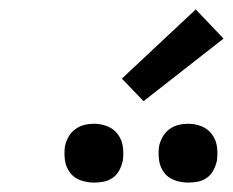

<svg xmlns="http://www.w3.org/2000/svg" viewBox="-20 -996 495 408"><path d="M380 -608Q365 -608 351 -613Q337 -618 328.5 -629.5Q320 -641 318 -655.5Q316 -670 318 -685Q320 -695 325.5 -705Q331 -715 340 -721.5Q349 -728 359 -730.5Q369 -733 380 -733Q395 -733 408.5 -727.5Q422 -722 430.5 -710.5Q439 -699 441 -684.5Q443 -670 441 -655Q439 -645 434 -635Q429 -625 420 -618.5Q411 -612 400.5 -610Q390 -608 380 -608ZM180 -608Q165 -608 151 -613Q137 -618 128.5 -629.5Q120 -641 118 -655.5Q116 -670 118 -685Q120 -695 125.5 -705Q131 -715 140 -721.5Q149 -728 159 -730.5Q169 -733 180 -733Q195 -733 208.5 -727.5Q222 -722 230.5 -710.5Q239 -699 241 -684.5Q243 -670 241 -655Q239 -645 234 -635Q229 -625 220 -618.5Q211 -612 200.5 -610Q190 -608 180 -608ZM285 -781 239 -829 396 -976 455 -914Z"/></svg>

Font: Iosevka Etoile Oblique
Style: Regular
Weight: 400
Italic angle: -9°
Designer: Belleve Invis
Foundry: Belleve Invis
Version: Version 15.5.2; ttfautohint (v1.8.4)